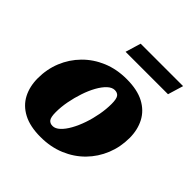

<svg xmlns="http://www.w3.org/2000/svg" viewBox="-179 -781 931 931"><g transform="rotate(45 286.0 -316.0)"><path d="M334.5 -479.5Q407 -479.5 453.8 -454.8Q500.5 -430 523.2 -386.5Q546 -343 546 -287.5Q546 -225.5 523.8 -170.8Q501.5 -116 460.5 -74.2Q419.5 -32.5 362.8 -8.8Q306 15 237 15Q164.5 15 117.8 -9.8Q71 -34.5 48.5 -78Q26 -121.5 26 -177.5Q26 -239.5 48.2 -294Q70.5 -348.5 111.5 -390.2Q152.5 -432 209 -455.8Q265.5 -479.5 334.5 -479.5ZM240.5 -64Q259 -64 277.5 -81.2Q296 -98.5 312.2 -127.5Q328.5 -156.5 341 -193Q353.5 -229.5 360.5 -268Q367.5 -306.5 367.5 -342Q367.5 -376.5 358.5 -388.8Q349.5 -401 331 -401Q312.5 -401 294 -383.8Q275.5 -366.5 259.2 -337.2Q243 -308 230.8 -271.5Q218.5 -235 211.2 -196.5Q204 -158 204 -122.5Q204 -88.5 213.2 -76.2Q222.5 -64 240.5 -64ZM236.5 -569 260.5 -648.5H551.5L527.5 -569Z"/></g></svg>

Font: Newsreader ExtraBold
Style: Italic
Weight: 800
Italic angle: -17°
Designer: Hugues Gentile
Foundry: Production Type
Version: Version 1.003